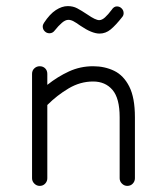

<svg xmlns="http://www.w3.org/2000/svg" viewBox="-20 -609 537 629"><path d="M397 0Q387 0 379.5 -7.5Q372 -15 372 -25V-225Q372 -287 348.5 -314.5Q325 -342 285 -342Q243 -342 205 -319.5Q167 -297 135 -265V-25Q135 -15 128 -7.5Q121 0 110 0Q100 0 92.5 -7.5Q85 -15 85 -25V-367Q85 -378 92.5 -385Q100 -392 110 -392Q121 -392 128 -385Q135 -378 135 -367V-331Q169 -358 206 -375Q243 -392 285 -392Q323 -392 354 -377Q385 -362 403.5 -325.5Q422 -289 422 -225V-25Q422 -15 415 -7.5Q408 0 397 0ZM124 -534Q143 -563 163 -576Q183 -589 202 -589Q219 -589 232.5 -582Q246 -575 267 -561Q293 -543 305 -543Q314 -543 324 -552Q334 -561 346 -577Q353 -588 363 -588Q372 -588 378.5 -581.5Q385 -575 385 -566Q385 -559 381 -554Q359 -526 342.5 -512.5Q326 -499 306 -499Q281 -499 243 -525Q229 -535 220.5 -539.5Q212 -544 204 -544Q194 -544 182.5 -534Q171 -524 160 -510Q153 -500 142 -500Q133 -500 126.5 -506.5Q120 -513 120 -522Q120 -528 124 -534Z"/></svg>

Font: Hubballi
Style: Regular
Weight: 400
Designer: Erin McLaughlin
Version: Version 1.000; ttfautohint (v1.8.3)